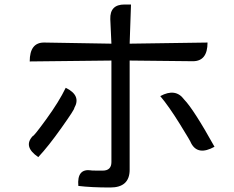

<svg xmlns="http://www.w3.org/2000/svg" viewBox="-20 -804 1040 853"><path d="M562 -784 556 -610 902 -615Q902 -532 837 -532L556 -535V-50Q556 29 470 29Q385 29 328 22Q321 -57 386 -47Q382 -46 436 -46Q475 -46 475 -84V-535L112 -531Q112 -616 177 -615L475 -610L470 -719Q468 -784 533 -784ZM272 -414Q342 -380 310 -324Q312 -319 253 -236Q195 -154 150 -106Q81 -153 126 -200Q130 -198 186 -275Q242 -352 272 -414ZM692 -377Q760 -414 798 -362Q840 -319 933 -152Q859 -111 829 -168Q828 -174 779 -253Q730 -332 692 -377Z"/></svg>

Font: Swei Toothpaste CJK TC
Style: Regular
Weight: 400
Version: Version 1.0